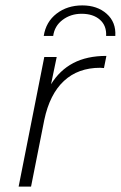

<svg xmlns="http://www.w3.org/2000/svg" viewBox="-20 -691 447 711"><path d="M374 -484 365 -439 351 -440Q269 -440 216.5 -391Q164 -342 144 -247L95 0H49L144 -480H190L169 -379Q201 -431 251.5 -457.5Q302 -484 374 -484ZM285 -671Q340 -671 375 -640Q410 -609 407 -558H373Q375 -596 350 -618Q325 -640 282 -640Q242 -640 212 -617.5Q182 -595 177 -558H142Q150 -610 189.5 -640.5Q229 -671 285 -671Z"/></svg>

Font: Montserrat Ace
Style: Light Italic
Weight: 300
Italic angle: -11.3°
Designer: Julieta Ulanovsky
Foundry: Julieta Ulanovsky
Version: Version 1